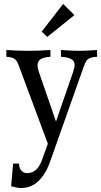

<svg xmlns="http://www.w3.org/2000/svg" viewBox="-20 -712 509 967"><path d="M380 -456Q409 -456 469 -460V-426Q444 -425 431.5 -419Q419 -413 413 -402.5Q407 -392 398 -366L232 103Q212 161 175.5 198Q139 235 85 235Q68 235 36 226L46 112H76Q76 134 87.5 147Q99 160 116 160Q169 160 192 92L221 12L73 -386Q65 -408 51.5 -416.5Q38 -425 12 -426V-460Q80 -456 123 -456Q166 -456 234 -460V-426Q199 -424 184 -413.5Q169 -403 169 -383Q169 -370 175 -352L262 -100L349 -352Q356 -375 356 -384Q356 -404 339.5 -414Q323 -424 287 -426V-460Q351 -456 380 -456ZM355 -636 218 -526 190 -553 298 -692Z"/></svg>

Font: Gupter Medium
Style: Regular
Weight: 500
Designer: Octavio Pardo
Version: Version 1.000